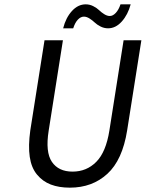

<svg xmlns="http://www.w3.org/2000/svg" viewBox="-20 -844 665 876"><path d="M268.1 -714.8Q280.3 -763.2 308.1 -793.7Q335.9 -824.2 371.1 -824.2Q389.2 -824.2 405.5 -815.9Q421.9 -807.6 432.1 -797.6Q442.4 -787.6 455.6 -779.3Q468.8 -771 481 -771Q495.1 -771 508.3 -785.2Q521.5 -799.3 529.8 -824.2H576.2Q563.5 -776.9 535.6 -745.8Q507.8 -714.8 473.1 -714.8Q455.1 -714.8 438.7 -723.1Q422.4 -731.4 411.9 -741.5Q401.4 -751.5 388.2 -759.8Q375 -768.1 362.8 -768.1Q348.1 -768.1 335.2 -754.4Q322.3 -740.7 314 -714.8ZM298.8 12.2Q249 12.2 211.9 -2Q174.8 -16.1 148.9 -47.4Q123 -78.6 115.7 -128.4Q108.4 -178.2 118.2 -249L183.1 -660.2H267.1L202.1 -248Q186.5 -149.9 216.8 -105.5Q247.1 -61 311 -61Q375 -61 419.2 -105.5Q463.4 -149.9 479 -248L543.9 -660.2H625L560.1 -249Q538.6 -113.8 469.7 -50.8Q400.9 12.2 298.8 12.2Z"/></svg>

Font: Office Code Pro D Italic
Style: Regular
Weight: 400
Italic angle: -9°
Designer: Nathan Rutzky & Paul D. Hunt
Foundry: Adobe Systems Incorporated
Version: Version 1.004;PS 001.004;hotconv 1.0.70;makeotf.lib2.5.58329